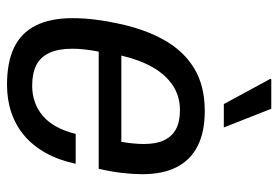

<svg xmlns="http://www.w3.org/2000/svg" viewBox="-140 -622 775 534"><g transform="rotate(90 247.0 -355.5)"><path d="M216 12Q154 12 113 -7.5Q72 -27 51.5 -68Q31 -109 31 -170Q31 -201 35 -233.5Q39 -266 46 -297Q61 -370 91.5 -424.5Q122 -479 170.5 -508.5Q219 -538 289 -538Q348 -538 387 -518Q426 -498 445.5 -459.5Q465 -421 465 -364Q465 -339 461.5 -308.5Q458 -278 450 -243H124Q120 -222 118 -204Q116 -186 116 -170Q116 -131 127.5 -106Q139 -81 161.5 -69.5Q184 -58 219 -58Q242 -58 263 -65Q284 -72 301.5 -86.5Q319 -101 332 -124Q345 -147 353 -179H436Q426 -132 406 -96Q386 -60 357.5 -36Q329 -12 293.5 0Q258 12 216 12ZM135 -306H375Q378 -324 379.5 -339.5Q381 -355 381 -369Q381 -403 370.5 -425Q360 -447 339.5 -458Q319 -469 287 -469Q248 -469 218 -449Q188 -429 167.5 -393Q147 -357 135 -306ZM270 -591 200 -720 201 -723H283L335 -591Z"/></g></svg>

Font: Archivo SemiCondensed
Style: Italic
Weight: 400
Width: 4
Italic angle: -10°
Designer: Hector Gatti
Foundry: Omnibus-Type
Version: Version 2.001